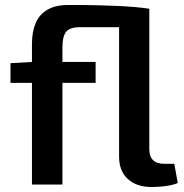

<svg xmlns="http://www.w3.org/2000/svg" viewBox="-20 -739 738 769"><path d="M261 -719Q276 -719 304.5 -719Q333 -719 369 -718Q405 -717 443.5 -715.5Q482 -714 517 -711Q552 -708 578 -704V-141Q578 -112 593 -97.5Q608 -83 637 -83H678L692 -6Q682 -1 662.5 3Q643 7 622.5 8.5Q602 10 588 10Q527 10 492 -22Q457 -54 457 -111V-630H304Q262 -631 246 -613Q230 -595 230 -548V0H108V-563Q108 -612 123 -647Q138 -682 171.5 -701Q205 -720 261 -719ZM363 -491V-407H22V-486L111 -491Z"/></svg>

Font: Exo 2 SemiBold
Style: Regular
Weight: 600
Designer: Natanael Gama
Foundry: Natanael Gama
Version: Version 2.010